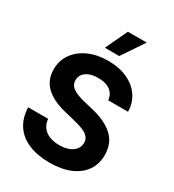

<svg xmlns="http://www.w3.org/2000/svg" viewBox="-221 -1055 1072 1186"><g transform="rotate(30 315.0 -461.5)"><path d="M320.9 -593.9Q284.9 -593.9 258.9 -583.7Q232.9 -573.4 219.1 -555.1Q205.4 -536.7 205.4 -513.1Q204.9 -477.5 234.9 -457.4Q265 -437.4 318.4 -424.4L382 -409.3Q482.3 -386.5 537.8 -336.5Q593.3 -286.5 593.8 -201.8Q593.8 -137.5 561.1 -89.8Q528.3 -42.1 466.9 -16.1Q405.5 9.9 319.9 9.9Q234.2 9.9 171.1 -16.4Q108 -42.8 73.3 -94.4Q38.5 -146 36.2 -220.6H178.6Q181.4 -185.9 199.7 -161.9Q217.9 -138 248.5 -125.9Q279.1 -113.8 318.2 -113.8Q356.5 -113.8 385.4 -125Q414.2 -136.2 429.8 -156.4Q445.4 -176.6 445.4 -202.6Q445.4 -226 431.8 -242.5Q418.2 -258.9 392 -270.4Q365.8 -281.8 324.6 -291.8L247.1 -310.8Q154.1 -333.4 104.6 -380.5Q55.2 -427.7 55.2 -503.6Q55.2 -566.6 89.7 -614.9Q124.1 -663.1 184.8 -690Q245.5 -716.8 322.2 -716.8Q399.5 -716.8 458.5 -690.2Q517.4 -663.5 550.3 -615.5Q583.2 -567.5 584.1 -505H442.9Q440.1 -533.1 425.1 -553.3Q410.1 -573.5 383.7 -583.7Q357.2 -593.9 320.9 -593.9ZM336.3 -932.8H470.6L365 -776H262.3Z"/></g></svg>

Font: WEMIX Pretendard Variable
Style: Regular
Weight: 400
Designer: Base glyphs from Inter by Rasmus Andersson; Hangeul glyphs from Noto Sans CJK(Source Han Sans) by Jang Soo-young and Kan
Foundry: Kil Hyung-jin
Version: Version 1.000;Glyphs 3.2 (3208)